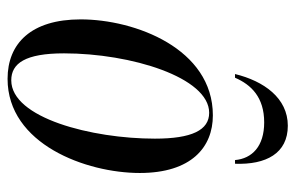

<svg xmlns="http://www.w3.org/2000/svg" viewBox="-160 -630 799 520"><g transform="rotate(90 240.0 -369.5)"><path d="M180 -606H190C209 -650 243 -685 311 -685C376 -685 409 -652 413 -606H423C426 -690 395 -749 320 -749C245 -749 199 -684 180 -606ZM193 10C370 10 448 -203 448 -348C448 -488 378 -546 292 -546C111 -546 32 -335 32 -188C32 -54 97 10 193 10ZM197 0C151 0 124 -38 124 -143C124 -324 189 -536 285 -536C332 -536 355 -489 355 -389C355 -218 299 0 197 0Z"/></g></svg>

Font: Noto Serif Display ExtraCondensed Medium
Style: Italic
Weight: 500
Width: 2
Italic angle: -12°
Designer: Monotype Design Team
Foundry: Monotype Imaging Inc.
Version: Version 2.009